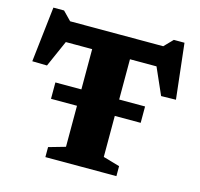

<svg xmlns="http://www.w3.org/2000/svg" viewBox="-107 -858 1014 974"><g transform="rotate(15 400.0 -371.5)"><path d="M164 -293V-379H635V-293ZM300.5 -667.5H499V-77.5L586 -52.5V0H213V-52.5L300.5 -77.5ZM669 -590.5H127.5L182 -635.5L100.5 -451L23 -452.5L56 -743H112L173.5 -680L102 -698H694L627.5 -680L688.5 -743H744.5L777.5 -452.5L700 -451L618.5 -635.5Z"/></g></svg>

Font: Newsreader 9pt
Style: Bold
Weight: 700
Designer: Hugues Gentile
Foundry: Production Type
Version: Version 1.003